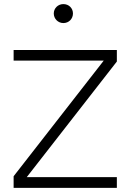

<svg xmlns="http://www.w3.org/2000/svg" viewBox="-20 -909 631 929"><path d="M481.9 -615.7 45.9 -56.2V0H545.4V-51.8H109.4L545.4 -611.3V-667H45.9V-615.7ZM240.2 -843.8C240.2 -818.4 260.7 -797.4 286.6 -797.4C313.5 -797.4 333 -818.4 333 -843.8C333 -869.1 313.5 -889.2 286.6 -889.2C260.7 -889.2 240.2 -869.1 240.2 -843.8Z"/></svg>

Font: Estedad Light
Style: Regular
Weight: 300
Designer: Amin Abedi
Version: Version 7.3